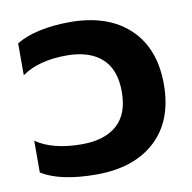

<svg xmlns="http://www.w3.org/2000/svg" viewBox="-68 -618 702 701"><g transform="rotate(-10 283.0 -267.5)"><path d="M32 -28V-146Q94 -103 202 -103Q286 -103 332 -143.5Q378 -184 378 -267Q378 -350 332 -391Q286 -432 202 -432Q98 -432 36 -388V-506Q71 -528 123 -539Q175 -550 235 -550Q375 -550 454.5 -475.5Q534 -401 534 -267Q534 -133 454.5 -59Q375 15 235 15Q102 15 32 -28Z"/></g></svg>

Font: Prompt SemiBold
Style: Regular
Weight: 600
Designer: Katatrad Team
Foundry: CadsonDemak
Version: Version 1.000